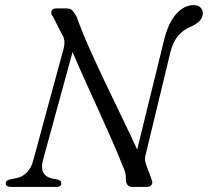

<svg xmlns="http://www.w3.org/2000/svg" viewBox="-20 -733 816 753"><path d="M148 -103Q134 -45 183.5 -33L204.5 -29.5Q220.5 -25.5 220.5 -13.5Q220.5 0 200.5 0H23.5Q2.5 0 2.5 -14Q2.5 -26.5 22 -30L45 -34.5Q68 -39 85.5 -56.8Q103 -74.5 110.5 -104.5L229 -540.5Q239 -576 222 -600.5L187 -669.5Q178 -680 181.8 -690Q185.5 -700 200 -700H241.5Q256.5 -700 264.2 -691.8Q272 -683.5 281 -666.5Q299.5 -613.5 329.5 -546Q359.5 -478.5 393.8 -406.8Q428 -335 460.8 -267.5Q493.5 -200 518 -146.5L625.5 -584.5Q643.5 -650 674 -681.5Q704.5 -713 739.5 -713Q756 -713 765.8 -704Q775.5 -695 775.5 -680.5Q775 -649.5 729.5 -629Q699 -616.5 679.2 -593.5Q659.5 -570.5 649 -531.5L552 -129.5Q548.5 -118.5 548.5 -109.2Q548.5 -100 553.5 -86L574 -31Q580.5 -16.5 574.5 -8.2Q568.5 0 554.5 0H500.5Q473.5 0 473.5 -31Q474 -45 471.2 -56Q468.5 -67 460.5 -83.5Q447 -119.5 424.2 -171.5Q401.5 -223.5 373.8 -284.5Q346 -345.5 317.5 -408.5Q289 -471.5 264.5 -529Z"/></svg>

Font: Fraunces 9pt S000 Light
Style: Italic
Weight: 300
Italic angle: -16°
Version: Version 1.000; ttfautohint (v1.8.3)